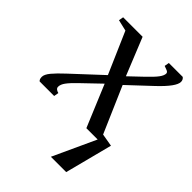

<svg xmlns="http://www.w3.org/2000/svg" viewBox="-206 -552 844 844"><g transform="rotate(45 216.0 -130.0)"><path d="M69.3 -41Q69.3 -27.3 89.8 -22L85.9 0H-4.4Q-12.2 -6.3 -12.2 -21Q-12.2 -36.1 5.1 -57.1Q22.5 -78.1 54.7 -107.9L188 -231.9L104 -424.8L51.8 -437L55.7 -459H176.8L247.6 -284.2L308.1 -341.8Q339.4 -371.6 352.1 -388.7Q364.7 -405.8 364.7 -418Q364.7 -425.8 355 -429.9Q345.2 -434.1 335.9 -437L339.8 -459H426.3Q436.5 -451.2 436.5 -438Q436.5 -408.7 369.1 -345.2L264.6 -247.1L357.9 -32.2L417 -22L359.9 199.2H264.6L356.4 0H286.1L204.6 -195.3L121.1 -115.2Q94.2 -89.4 81.8 -72.5Q69.3 -55.7 69.3 -41Z"/></g></svg>

Font: Liberation Serif
Style: Italic
Weight: 400
Italic angle: -16.333°
Designer: Steve Matteson
Foundry: Ascender Corporation
Version: Version 2.1.5